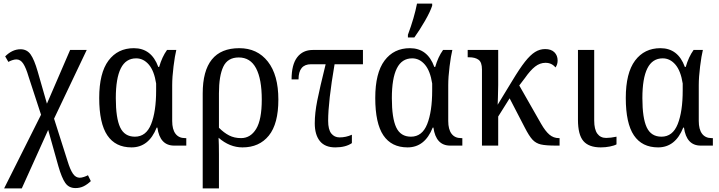

<svg xmlns="http://www.w3.org/2000/svg" viewBox="-20 -816 4029 1076"><path d="M210 -173 140 -387Q126 -435 110.5 -459Q95 -483 72 -483Q61 -483 48 -478.5Q35 -474 27 -469L9 -500Q49 -540 95 -540Q131 -540 151.5 -511Q172 -482 191 -416L243 -235L373 -536H466L283 -151L359 88Q373 134 388.5 157Q404 180 427 180Q437 180 450.5 175.5Q464 171 473 166L489 199Q469 218 448.5 228Q428 238 403 238Q366 238 346 209.5Q326 181 307 115L250 -88L102 240H3Z M536 -267Q536 -407 588 -476.5Q640 -546 730 -546Q829 -546 867 -441H872Q888 -497 916 -536H968Q960 -504 952.5 -444Q945 -384 945 -339V-138Q945 -91 963.5 -66.5Q982 -42 1017 -42H1024V0H956Q876 0 862 -101H858Q814 10 717 10Q627 10 581.5 -57.5Q536 -125 536 -267ZM855 -309V-348Q844 -419 814 -454Q784 -489 743 -489Q685 -489 657 -433Q629 -377 629 -266Q629 -154 653.5 -102Q678 -50 736 -50Q799 -50 827 -120.5Q855 -191 855 -309Z M1116 -292Q1116 -546 1321 -546Q1422 -546 1481 -471Q1540 -396 1540 -258Q1540 -122 1486.5 -56Q1433 10 1339 10Q1267 10 1205 -44Q1207 -8 1207 49V240H1116ZM1447 -258Q1447 -373 1415 -433.5Q1383 -494 1318 -494Q1256 -494 1231.5 -442.5Q1207 -391 1207 -293V-100Q1235 -72 1264 -57Q1293 -42 1331 -42Q1384 -42 1415.5 -93.5Q1447 -145 1447 -258Z M1744 -125Q1744 -182 1758 -252.5Q1772 -323 1805 -456H1723Q1653 -456 1653 -371H1614Q1614 -454 1645.5 -495Q1677 -536 1733 -536H2014V-456H1855Q1819 -246 1819 -139Q1819 -90 1836.5 -68Q1854 -46 1883 -46Q1919 -46 1952 -61V-14Q1917 10 1859 10Q1801 10 1772.5 -25.5Q1744 -61 1744 -125Z M2083 -267Q2083 -407 2135 -476.5Q2187 -546 2277 -546Q2376 -546 2414 -441H2419Q2435 -497 2463 -536H2515Q2507 -504 2499.5 -444Q2492 -384 2492 -339V-138Q2492 -91 2510.5 -66.5Q2529 -42 2564 -42H2571V0H2503Q2423 0 2409 -101H2405Q2361 10 2264 10Q2174 10 2128.5 -57.5Q2083 -125 2083 -267ZM2402 -309V-348Q2391 -419 2361 -454Q2331 -489 2290 -489Q2232 -489 2204 -433Q2176 -377 2176 -266Q2176 -154 2200.5 -102Q2225 -50 2283 -50Q2346 -50 2374 -120.5Q2402 -191 2402 -309ZM2266 -621Q2302 -718 2317 -796H2402V-784Q2391 -750 2361 -698Q2331 -646 2302 -606H2266Z M2681 -427Q2681 -467 2662 -481Q2643 -495 2609 -495H2601V-536H2772V-340Q2772 -312 2770.5 -271.5Q2769 -231 2769 -229L2850 -362Q2892 -432 2922 -470Q2952 -508 2978.5 -524.5Q3005 -541 3035 -541Q3069 -541 3087 -523Q3105 -505 3105 -477Q3105 -454 3093 -438Q3072 -464 3037 -464Q3006 -464 2979 -443Q2952 -422 2922 -379L2890 -337L3012 -123Q3036 -81 3059 -61.5Q3082 -42 3112 -42H3116V0H3096Q3039 0 3011 -6.5Q2983 -13 2964 -33.5Q2945 -54 2921 -101L2836 -265L2772 -163V0H2681Z M3219 -145V-536H3310V-141Q3310 -91 3327.5 -67Q3345 -43 3377 -43Q3402 -43 3435 -50V-7Q3423 0 3398 5Q3373 10 3347 10Q3280 10 3249.5 -25.5Q3219 -61 3219 -145Z M3487 -267Q3487 -407 3539 -476.5Q3591 -546 3681 -546Q3780 -546 3818 -441H3823Q3839 -497 3867 -536H3919Q3911 -504 3903.5 -444Q3896 -384 3896 -339V-138Q3896 -91 3914.5 -66.5Q3933 -42 3968 -42H3975V0H3907Q3827 0 3813 -101H3809Q3765 10 3668 10Q3578 10 3532.5 -57.5Q3487 -125 3487 -267ZM3806 -309V-348Q3795 -419 3765 -454Q3735 -489 3694 -489Q3636 -489 3608 -433Q3580 -377 3580 -266Q3580 -154 3604.5 -102Q3629 -50 3687 -50Q3750 -50 3778 -120.5Q3806 -191 3806 -309Z"/></svg>

Font: Noto Serif Narrow
Style: Regular
Weight: 400
Width: 4
Designer: Monotype Design Team
Foundry: Monotype Imaging Inc.
Version: Version 1.001